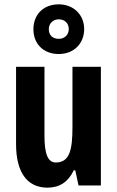

<svg xmlns="http://www.w3.org/2000/svg" viewBox="-20 -855 541 885"><path d="M251 -606C321 -606 368 -655 368 -721C368 -787 319 -835 251 -835C180 -835 134 -788 134 -720C134 -653 180 -606 251 -606ZM251 -676C221 -676 205 -694 205 -721C205 -747 225 -766 251 -766C279 -766 297 -747 297 -721C297 -694 277 -676 251 -676ZM445 -547H314V-269C314 -164 301 -106 237 -106C200 -106 185 -147 185 -229V-547H54V-191C54 -65 102 10 199 10C255 10 295 -17 320 -70H327L342 0H445Z"/></svg>

Font: Noto Sans Thai Looped ExtraCondensed
Style: Bold
Weight: 700
Width: 2
Designer: Sasikarn Vongin, Ben Mitchell
Foundry: The Fontpad Ltd
Version: Version 1.001